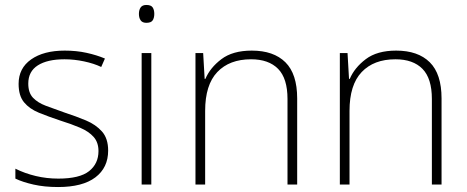

<svg xmlns="http://www.w3.org/2000/svg" viewBox="-20 -744 1883 774"><path d="M416 -137Q416 -68 364.5 -29Q313 10 214 10Q159 10 115 0Q71 -10 42 -24V-64Q80 -45 124 -34.5Q168 -24 215 -24Q301 -24 339 -54Q377 -84 377 -135Q377 -170 357.5 -192Q338 -214 303 -229Q268 -244 223 -258Q175 -274 137 -289.5Q99 -305 77 -331.5Q55 -358 55 -406Q55 -469 105.5 -504.5Q156 -540 241 -540Q288 -540 329 -531Q370 -522 403 -508L388 -474Q359 -488 319 -496.5Q279 -505 240 -505Q171 -505 132.5 -480.5Q94 -456 94 -407Q94 -370 113 -350Q132 -330 165 -317.5Q198 -305 241 -290Q287 -275 326.5 -258.5Q366 -242 391 -214Q416 -186 416 -137Z M570 -724Q589 -724 595.5 -714Q602 -704 602 -688Q602 -672 595.5 -662Q589 -652 570 -652Q554 -652 547 -662Q540 -672 540 -688Q540 -704 547 -714Q554 -724 570 -724ZM590 -530V0H551V-530Z M995 -540Q1083 -540 1130.5 -493Q1178 -446 1178 -347V0H1139V-345Q1139 -428 1101 -466.5Q1063 -505 992 -505Q905 -505 856 -453.5Q807 -402 807 -297V0H768V-530H799L805 -426H808Q827 -471 872.5 -505.5Q918 -540 995 -540Z M1577 -540Q1665 -540 1712.5 -493Q1760 -446 1760 -347V0H1721V-345Q1721 -428 1683 -466.5Q1645 -505 1574 -505Q1487 -505 1438 -453.5Q1389 -402 1389 -297V0H1350V-530H1381L1387 -426H1390Q1409 -471 1454.5 -505.5Q1500 -540 1577 -540Z"/></svg>

Font: Noto Sans Thai ExtraLight
Style: Regular
Weight: 200
Designer: Monotype Design Team
Foundry: Monotype Imaging Inc.
Version: Version 2.001; ttfautohint (v1.8.4.7-5d5b)